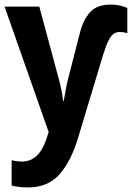

<svg xmlns="http://www.w3.org/2000/svg" viewBox="-22 -575 577 840"><path d="M100 245Q81 245 63.5 243Q46 241 29 237V126Q41 129 53 130.5Q65 132 73 132Q146 132 179 39L191 3L-2 -546H150L234 -234Q240 -213 245.5 -187Q251 -161 254 -134H257Q261 -157 266 -184.5Q271 -212 277 -234L328 -433Q342 -488 372 -521.5Q402 -555 463 -555Q484 -555 503.5 -550.5Q523 -546 535 -540V-430Q529 -432 520 -433.5Q511 -435 502 -435Q488 -435 476.5 -428Q465 -421 454 -400Q443 -379 430 -338L319 30Q288 132 237.5 188.5Q187 245 100 245Z"/></svg>

Font: Noto Sans Mono Condensed
Style: Bold
Weight: 700
Width: 3
Designer: Monotype Design Team
Foundry: Monotype Imaging Inc.
Version: Version 2.014